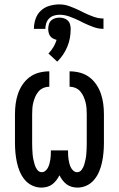

<svg xmlns="http://www.w3.org/2000/svg" viewBox="-20 -844 540 872"><path d="M168 8Q146 8 126 -1.5Q106 -11 92 -28Q78 -45 69.5 -65.5Q61 -86 56.5 -107.5Q52 -129 50 -151Q48 -173 48 -195V-325Q48 -349 51 -372Q54 -395 61.5 -417.5Q69 -440 82.5 -460Q96 -480 115 -494Q134 -508 157 -514Q180 -520 204 -520V-450Q190 -450 177 -444.5Q164 -439 155 -428.5Q146 -418 140.5 -405.5Q135 -393 131.5 -379.5Q128 -366 127 -352.5Q126 -339 126 -325V-195Q126 -182 126.5 -169.5Q127 -157 128 -144.5Q129 -132 131.5 -120Q134 -108 137.5 -96Q141 -84 149 -73Q157 -62 170 -62Q179 -62 186.5 -68.5Q194 -75 198 -83Q202 -91 204.5 -100Q207 -109 208.5 -118.5Q210 -128 210.5 -137.5Q211 -147 211 -156V-161H289V-156Q289 -147 289.5 -137.5Q290 -128 291.5 -118.5Q293 -109 295.5 -100Q298 -91 302 -83Q306 -75 313.5 -68.5Q321 -62 330 -62Q343 -62 351 -73Q359 -84 362.5 -96Q366 -108 368.5 -120Q371 -132 372 -144.5Q373 -157 373.5 -169.5Q374 -182 374 -195V-325Q374 -339 373 -352.5Q372 -366 368.5 -379.5Q365 -393 359.5 -405.5Q354 -418 345 -428.5Q336 -439 323 -444.5Q310 -450 296 -450V-520Q320 -520 343 -514Q366 -508 385 -494Q404 -480 417.5 -460Q431 -440 438.5 -417.5Q446 -395 449 -372Q452 -349 452 -325V-195Q452 -173 450 -151Q448 -129 443.5 -107.5Q439 -86 430.5 -65.5Q422 -45 408 -28Q394 -11 374 -1.5Q354 8 332 8Q319 8 306 4.5Q293 1 282.5 -7Q272 -15 264 -25.5Q256 -36 250 -48Q244 -36 236 -25.5Q228 -15 217.5 -7Q207 1 194 4.5Q181 8 168 8ZM186 -713H134Q134 -736 141.5 -758Q149 -780 165.5 -795.5Q182 -811 204.5 -817.5Q227 -824 250 -824Q273 -824 295 -816Q317 -808 338 -798L362 -786Q383 -776 405 -768Q427 -760 450 -760V-713Q427 -713 405 -721Q383 -729 362 -739L338 -751Q317 -761 295 -769Q273 -777 250 -777Q237 -777 224.5 -773Q212 -769 203 -760Q194 -751 190 -738.5Q186 -726 186 -713ZM240 -564 200 -601Q213 -614 222.5 -630Q232 -646 237 -663Q229 -665 221 -669Q213 -673 208 -680Q203 -687 201 -695.5Q199 -704 199 -713Q199 -723 202 -733.5Q205 -744 212.5 -751Q220 -758 230 -761Q240 -764 250 -764Q260 -764 270 -761Q280 -758 287.5 -751Q295 -744 298 -733.5Q301 -723 301 -713Q301 -692 297.5 -672Q294 -652 286 -632.5Q278 -613 266.5 -596Q255 -579 240 -564Z"/></svg>

Font: Iosevka www.saffi
Style: Regular
Weight: 400
Monospace: yes
Designer: Belleve Invis
Foundry: Belleve Invis
Version: Version 22.0.2; ttfautohint (v1.8.3)